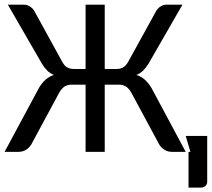

<svg xmlns="http://www.w3.org/2000/svg" viewBox="-22 -662 923 837"><path d="M82 -641.6Q95.7 -641.6 107.2 -634.5Q118.7 -627.4 126.5 -616.2L248.5 -394Q259.3 -374 271.7 -367.7Q284.2 -361.3 300.3 -361.3H351.1V-641.6H434.6V-361.3H485.8Q493.7 -361.3 500.7 -362.8Q507.8 -364.3 514.2 -367.9Q520.5 -371.6 526.4 -377.9Q532.2 -384.3 537.6 -394L659.7 -615.7Q667.5 -627.4 679 -634.5Q690.4 -641.6 704.1 -641.6H773.4L626 -385.3Q614.3 -366.7 602.1 -354.5Q589.8 -342.3 572.8 -335.4Q593.3 -328.6 608.6 -315.2Q624 -301.8 638.2 -278.8L787.6 0H729Q709.5 0 695.8 -8.5Q682.1 -17.1 672.9 -30.8L550.3 -258.3Q539.6 -276.9 526.9 -284.9Q514.2 -293 495.1 -293H434.6V0H351.1V-293H291Q272 -293 259.3 -284.7Q246.6 -276.4 236.3 -258.3L113.8 -31.2Q104.5 -17.1 90.6 -8.5Q76.7 0 57.6 0H-2L147.9 -278.8Q161.6 -301.8 177.2 -315.2Q192.9 -328.6 212.9 -335.4Q195.8 -342.3 183.6 -354.5Q171.4 -366.7 160.2 -385.3L12.2 -641.6ZM808.1 0 787.6 -69.3H881.3V129.9Q881.3 141.6 873.5 148.7Q865.7 155.8 853 155.8H799.8V0Z"/></svg>

Font: Carlito
Style: Regular
Weight: 400
Designer: Lukasz Dziedzic
Foundry: tyPoland Lukasz Dziedzic
Version: Version 1.103; Beta1; all basic design good, some composites